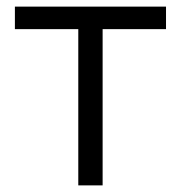

<svg xmlns="http://www.w3.org/2000/svg" viewBox="-20 -560 546 580"><path d="M216.5 0H290V-472H481.5V-540H25V-472H216.5Z"/></svg>

Font: Eudonet
Style: Regular
Weight: 400
Designer: Mikhail Sharanda
Foundry: Mikhail Sharanda
Version: Version 4.503;Glyphs 3.1.2 (3151)